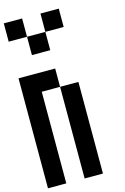

<svg xmlns="http://www.w3.org/2000/svg" viewBox="-162 -1195 823 1265"><g transform="rotate(-15 250.0 -562.5)"><path d="M0 0V-750H250V-625H125V0ZM0 -1000V-1125H125V-1000ZM125 -875V-1000H250V-875ZM250 0V-625H375V0ZM250 -1000V-1125H375V-1000Z"/></g></svg>

Font: GalmuriMono7 Regular
Style: Regular
Weight: 400
Designer: Lee Minseo (quiple)
Version: Version 2.399;hotconv 1.1.1;makeotfexe 2.6.0 DEVELOPMENT